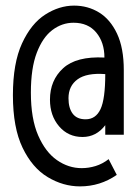

<svg xmlns="http://www.w3.org/2000/svg" viewBox="-20 -653 490 684"><path d="M265 11Q205 11 150 -22Q95 -55 60.5 -126.5Q26 -198 26 -314Q26 -428 58.5 -498.5Q91 -569 141 -601Q191 -633 244 -633Q293 -633 333 -608.5Q373 -584 397 -533Q421 -482 421 -403V-173H355V-207Q323 -165 274 -165Q223 -165 190.5 -203Q158 -241 158 -298Q158 -367 205 -410Q252 -453 352 -448Q352 -502 323 -537Q294 -572 242 -572Q201 -572 166.5 -546Q132 -520 111 -465Q90 -410 90 -323Q90 -230 116 -170.5Q142 -111 183 -82.5Q224 -54 271 -54Q296 -54 320.5 -61.5Q345 -69 367 -86L396 -30Q337 11 265 11ZM285 -228Q321 -228 338 -264Q355 -300 355 -389Q289 -394 256.5 -370.5Q224 -347 224 -303Q224 -268 239 -248Q254 -228 285 -228Z"/></svg>

Font: Inconsolata SemiCondensed Medium
Style: Regular
Weight: 500
Width: 4
Monospace: yes
Designer: Raph Levien, Cyreal, Brenton Simpson
Foundry: Raph Levien, Cyreal, Google
Version: Version 3.001; ttfautohint (v1.8.2.53-6de2)